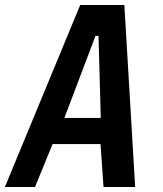

<svg xmlns="http://www.w3.org/2000/svg" viewBox="-28 -745 648 765"><path d="M291.5 -725H467.5L510.5 0H384.5L372.5 -171H181.5L111.5 0H-8.5ZM373.5 -275 364.5 -602H352.5L228.5 -275Z"/></svg>

Font: JuliaMono
Style: Bold Italic
Weight: 700
Italic angle: -9°
Monospace: yes
Designer: cormullion
Foundry: corm
Version: Version 0.057; ttfautohint (v1.8.4)